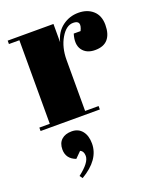

<svg xmlns="http://www.w3.org/2000/svg" viewBox="-143 -573 782 950"><g transform="rotate(-20 247.5 -98.0)"><path d="M344 -448Q307 -448 279 -400Q251 -352 251 -286V-18H322V0H10V-18H65V-458H10V-476H251V-380Q264 -431 301 -458.5Q338 -486 385 -486Q432 -486 461.5 -459.5Q491 -433 491 -384.5Q491 -336 469 -310Q447 -284 401.5 -284Q356 -284 334.5 -314Q313 -344 329 -397H365Q390 -448 344 -448ZM126 290 115 275Q178 227 178 192Q178 167 160 159L129 190Q80 172 80 123Q80 90 99.5 72Q119 54 153.5 54Q188 54 208 78.5Q228 103 228 145Q228 230 126 290Z"/></g></svg>

Font: Abril Fatface
Style: Regular
Weight: 400
Designer: Veronika Burian, Jos Scaglione
Foundry: TypeTogether
Version: Version 1.001